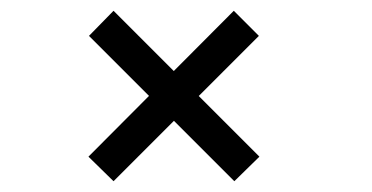

<svg xmlns="http://www.w3.org/2000/svg" viewBox="-20 -482 690 356"><path d="M414.5 -146 145 -415.5 190.5 -462 461 -191.5ZM190.5 -146 144 -191.5 413.5 -462 460 -415.5Z"/></svg>

Font: Trispace Thin Light
Style: Regular
Weight: 300
Version: Version 1.210